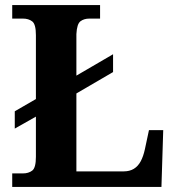

<svg xmlns="http://www.w3.org/2000/svg" viewBox="-20 -734 694 754"><path d="M28 0V-53H70Q92 -53 106.5 -64Q121 -75 121 -118V-276L38 -229V-297L121 -345V-596Q121 -639 106.5 -650Q92 -661 70 -661H28V-714H373V-661H331Q310 -661 296 -650.5Q282 -640 280 -600V-437L424 -521V-451L280 -367V-61H466Q489 -61 505.5 -71Q522 -81 532.5 -100.5Q543 -120 549 -148L565 -223H621L614 0Z"/></svg>

Font: Noto Serif Khojki
Style: Bold
Weight: 700
Version: Version 2.003